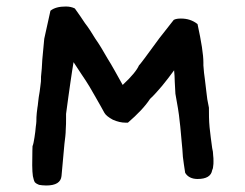

<svg xmlns="http://www.w3.org/2000/svg" viewBox="-20 -538 752 590"><path d="M632 -15C629 3 614 12 587 12C569 12 556 5 549 -7C546 -25 544 -41 542 -56C541 -72 540 -87 538 -105C536 -123 535 -144 532 -166C530 -189 525 -217 519 -250C518 -263 518 -275 517 -287C517 -299 516 -311 515 -322C503 -305 490 -289 478 -274C466 -260 454 -246 441 -234C426 -211 403 -187 373 -161H367C353 -161 341 -164 327 -170C314 -177 305 -184 301 -191C294 -203 286 -219 274 -239C263 -259 249 -283 231 -309L206 -347C203 -330 200 -309 196 -282C192 -256 188 -224 183 -188V-173C183 -163 183 -152 182 -139C182 -127 180 -112 178 -96L169 3C167 22 152 32 122 32C113 32 106 31 100 30C95 28 91 26 87 22C84 17 83 11 81 3C80 -5 79 -16 79 -30C79 -70 80 -90 80 -90V-89C83 -96 84 -105 86 -116C88 -128 89 -138 90 -149C92 -161 92 -170 92 -178C93 -187 93 -191 93 -191C93 -193 94 -197 95 -207C97 -217 97 -227 99 -239C101 -251 103 -262 104 -273C106 -285 106 -292 106 -296V-302C108 -318 109 -336 110 -355C112 -375 114 -396 116 -419L135 -505C146 -514 162 -518 182 -518C193 -518 202 -516 210 -512C221 -497 231 -482 241 -467C252 -453 262 -437 273 -419C285 -402 297 -382 310 -359C324 -337 339 -309 357 -277C385 -303 401 -323 407 -337C409 -338 430 -366 470 -421L514 -477C520 -480 527 -481 536 -481C555 -481 572 -476 587 -464C599 -409 605 -370 605 -346V-337C605 -334 606 -327 607 -314C609 -302 610 -289 612 -274C614 -260 615 -246 617 -233C619 -221 621 -212 622 -207C622 -188 622 -168 624 -147C626 -127 629 -105 632 -83C634 -75 635 -68 635 -61C636 -55 636 -48 636 -42C636 -37 636 -32 635 -27C635 -23 634 -19 632 -15Z"/></svg>

Font: Gaegu
Style: Bold
Weight: 700
Designer: JIKJI
Foundry: JIKJI
Version: Version 1.00